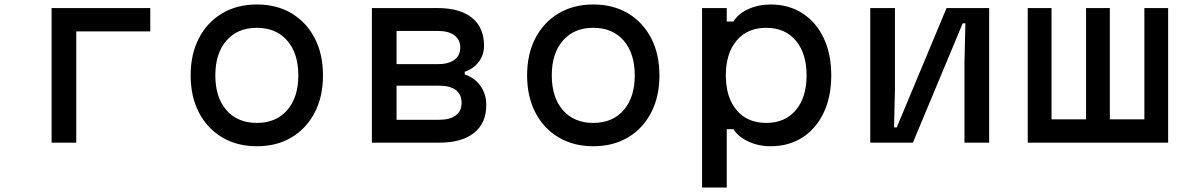

<svg xmlns="http://www.w3.org/2000/svg" viewBox="-20 -636 5290 856"><path d="M210 0V-600H650V-496H320V0Z M1125 16Q1037 16 970.5 -23.5Q904 -63 867 -134Q830 -205 830 -300Q830 -395 867 -466Q904 -537 970.5 -576.5Q1037 -616 1125 -616Q1214 -616 1280 -576.5Q1346 -537 1383 -466Q1420 -395 1420 -300Q1420 -205 1383 -134Q1346 -63 1280 -23.5Q1214 16 1125 16ZM1125 -88Q1211 -88 1260.5 -145Q1310 -202 1310 -300Q1310 -398 1260.5 -455Q1211 -512 1125 -512Q1039 -512 989.5 -455Q940 -398 940 -300Q940 -202 989.5 -145Q1039 -88 1125 -88Z M1638 0V-600H1932Q2031 -600 2084.5 -556.5Q2138 -513 2138 -432Q2138 -392 2115 -361Q2092 -330 2052 -316V-304Q2097 -289 2122.5 -252.5Q2148 -216 2148 -168Q2148 -87 2093.5 -43.5Q2039 0 1938 0ZM1748 -102H1938Q1986 -102 2012 -121.5Q2038 -141 2038 -178Q2038 -215 2012 -234.5Q1986 -254 1938 -254H1748ZM1748 -350H1932Q1980 -350 2006 -369.5Q2032 -389 2032 -424Q2032 -459 2006 -478.5Q1980 -498 1932 -498H1748Z M2625 16Q2537 16 2470.5 -23.5Q2404 -63 2367 -134Q2330 -205 2330 -300Q2330 -395 2367 -466Q2404 -537 2470.5 -576.5Q2537 -616 2625 -616Q2714 -616 2780 -576.5Q2846 -537 2883 -466Q2920 -395 2920 -300Q2920 -205 2883 -134Q2846 -63 2780 -23.5Q2714 16 2625 16ZM2625 -88Q2711 -88 2760.5 -145Q2810 -202 2810 -300Q2810 -398 2760.5 -455Q2711 -512 2625 -512Q2539 -512 2489.5 -455Q2440 -398 2440 -300Q2440 -202 2489.5 -145Q2539 -88 2625 -88Z M3110 200V-600H3220V-540H3250Q3271 -575 3316.5 -595.5Q3362 -616 3416 -616Q3497 -616 3558 -576.5Q3619 -537 3652.5 -466Q3686 -395 3686 -300Q3686 -205 3652.5 -134Q3619 -63 3558 -23.5Q3497 16 3416 16Q3362 16 3316.5 -5Q3271 -26 3250 -60H3220V200ZM3396 -88Q3480 -88 3528 -145Q3576 -202 3576 -300Q3576 -398 3528 -455Q3480 -512 3396 -512Q3312 -512 3264 -455Q3216 -398 3216 -300Q3216 -202 3264 -145Q3312 -88 3396 -88Z M3860 0V-600H3970V-240L3966 -68H3978L4200 -600H4390V0H4280V-360L4284 -532H4272L4050 0Z M4562 0V-600H4668V-104H4822V-600H4928V-104H5082V-600H5188V0Z"/></svg>

Font: Martian Mono SemiExpanded
Style: Regular
Weight: 400
Width: 6
Monospace: yes
Designer: Roman Shamin
Foundry: Evil Martians
Version: Version 1.000